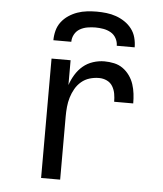

<svg xmlns="http://www.w3.org/2000/svg" viewBox="-53 -786 706 833"><g transform="rotate(5 300.0 -370.0)"><path d="M157 0V-520H240V-412Q248 -436 261.5 -458Q275 -480 294 -496Q313 -512 337.5 -520Q362 -528 387 -528Q408 -528 429 -523.5Q450 -519 467 -507Q484 -495 496.5 -477.5Q509 -460 515.5 -440Q522 -420 524.5 -399Q527 -378 527 -357H444Q444 -374 441 -391.5Q438 -409 429 -424Q420 -439 404 -446.5Q388 -454 370 -454Q349 -454 329 -448Q309 -442 293 -428.5Q277 -415 266.5 -396.5Q256 -378 250 -358Q244 -338 242 -317Q240 -296 240 -276V0ZM158 -600Q158 -621 163.5 -642Q169 -663 182 -680Q195 -697 213 -709Q231 -721 251 -728Q271 -735 292.5 -737.5Q314 -740 335 -740Q356 -740 377.5 -737.5Q399 -735 419 -728Q439 -721 457 -709Q475 -697 488 -680Q501 -663 506.5 -642Q512 -621 512 -600H434Q434 -617 425.5 -632.5Q417 -648 402 -656.5Q387 -665 369.5 -668Q352 -671 335 -671Q318 -671 300.5 -668Q283 -665 268 -656.5Q253 -648 244.5 -632.5Q236 -617 236 -600Z"/></g></svg>

Font: Iosevka Fixed Extended
Style: Regular
Weight: 400
Width: 7
Monospace: yes
Designer: Belleve Invis
Foundry: Belleve Invis
Version: Version 24.1.1; ttfautohint (v1.8.4)